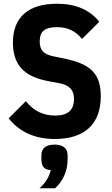

<svg xmlns="http://www.w3.org/2000/svg" viewBox="-20 -730 596 1025"><path d="M272 12Q115 12 26 -98L118 -190Q178 -113 275 -113Q375 -113 375 -201Q375 -237 357 -257Q339 -277 301 -285L237 -297Q140 -315 94.5 -364.5Q49 -414 49 -502Q49 -604 109 -657Q169 -710 285 -710Q433 -710 510 -614L418 -522Q392 -554 359.5 -569.5Q327 -585 283 -585Q235 -585 213.5 -567Q192 -549 192 -509Q192 -474 208.5 -456Q225 -438 262 -430L326 -417Q377 -406 413.5 -390.5Q450 -375 473.5 -351Q497 -327 507.5 -294Q518 -261 518 -217Q518 -105 455 -46.5Q392 12 272 12ZM271 42Q304 42 322.5 56Q341 70 341 100V120Q341 169 322 209.5Q303 250 274 275H191Q215 253 229.5 230Q244 207 251 178Q223 176 212 162Q201 148 201 120V100Q201 70 219.5 56Q238 42 271 42Z"/></svg>

Font: IBM Plex Sans Cond
Style: Bold
Weight: 700
Width: 3
Designer: Mike Abbink, Paul van der Laan, Pieter van Rosmalen
Foundry: Bold Monday
Version: Version 1.3